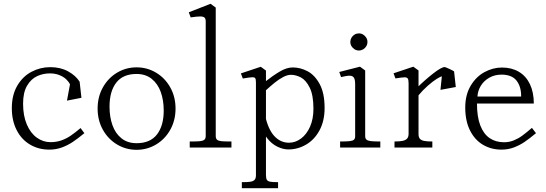

<svg xmlns="http://www.w3.org/2000/svg" viewBox="-20 -780 2888 1015"><path d="M42.5 -208Q42.5 -277.5 71.2 -326.8Q100 -376 146.5 -400.5Q193 -425 246 -425Q299.5 -425 340 -402.8Q380.5 -380.5 401 -348L410.5 -263L334 -248L350 -334Q344 -347.5 329.8 -361Q315.5 -374.5 293.5 -383.2Q271.5 -392 244 -392Q207.5 -392 175.8 -377.2Q144 -362.5 123 -326.8Q102 -291 102 -232Q102 -168 121.8 -122Q141.5 -76 174.8 -52.2Q208 -28.5 247 -28.5Q279 -28.5 305.8 -38.2Q332.5 -48 354.2 -63Q376 -78 406 -103L426 -76Q391.5 -47.5 364.5 -29.5Q337.5 -11.5 306.5 -0.2Q275.5 11 241 11Q183.5 11 138.2 -16Q93 -43 67.8 -92.8Q42.5 -142.5 42.5 -208Z M496 -206Q496 -268 523.8 -317.8Q551.5 -367.5 598.8 -395.8Q646 -424 702 -424Q758 -424 805.2 -395.8Q852.5 -367.5 880.2 -317.8Q908 -268 908 -206Q908 -144 880.2 -94.2Q852.5 -44.5 805.2 -16.2Q758 12 702 12Q646 12 598.8 -16.2Q551.5 -44.5 523.8 -94.2Q496 -144 496 -206ZM845.5 -196Q845.5 -250 829.8 -293.8Q814 -337.5 781.8 -363.2Q749.5 -389 702 -389Q630 -389 594.5 -343Q559 -297 559 -216Q559 -162 574.5 -118.2Q590 -74.5 622.2 -48.8Q654.5 -23 702 -23Q774 -23 809.8 -69.2Q845.5 -115.5 845.5 -196Z M1067.5 -61V-667Q1067.5 -681.5 1061 -687.2Q1054.5 -693 1038 -693Q1021.5 -693 988 -688L978 -715L1093 -760L1120.5 -740V-61Q1120.5 -47 1128 -41Q1135.5 -35 1151.2 -33.5Q1167 -32 1203.5 -32V0H983V-32Q1020 -32 1036 -33.5Q1052 -35 1059.8 -41Q1067.5 -47 1067.5 -61Z M1333 147V-344Q1333 -361 1329.2 -366.5Q1325.5 -372 1312.2 -371.5Q1299 -371 1263.5 -365L1253.5 -392L1358.5 -427L1386 -407V144Q1386 162.5 1390.5 170.2Q1395 178 1407.8 180.5Q1420.5 183 1450 183V215H1258.5V183Q1288 183 1303.2 180.8Q1318.5 178.5 1325.8 170.8Q1333 163 1333 147ZM1359 -127 1381 -172Q1396.5 -98 1429.2 -61.8Q1462 -25.5 1507.5 -25.5Q1541.5 -25.5 1571.2 -47.5Q1601 -69.5 1619 -110.2Q1637 -151 1637 -205Q1637 -277.5 1617 -317.2Q1597 -357 1570.2 -370.8Q1543.5 -384.5 1518 -384.5Q1499.5 -384.5 1477 -372.8Q1454.5 -361 1432 -342.8Q1409.5 -324.5 1381 -298.5V-347.5Q1421.5 -379.5 1458.5 -401.5Q1495.5 -423.5 1527.5 -423.5Q1567.5 -423.5 1605.8 -403.5Q1644 -383.5 1670 -335.5Q1696 -287.5 1696 -209Q1696 -141 1669.2 -91.2Q1642.5 -41.5 1598.5 -15.8Q1554.5 10 1504.5 10Q1476.5 10 1446 -4.8Q1415.5 -19.5 1391.5 -50.5Q1367.5 -81.5 1359 -127Z M1857.5 -59.5V-335Q1857.5 -359 1851 -369.2Q1844.5 -379.5 1829 -379.8Q1813.5 -380 1783 -372.5L1773.5 -399.5L1883 -427.5L1910.5 -407.5V-61Q1910.5 -48 1917.2 -42Q1924 -36 1940.2 -34Q1956.5 -32 1990.5 -32V0H1778V-32Q1812 -32 1828 -33.8Q1844 -35.5 1850.8 -41.2Q1857.5 -47 1857.5 -59.5ZM1832 -558.5Q1832 -570.5 1838.2 -581Q1844.5 -591.5 1854.8 -597.5Q1865 -603.5 1877.5 -603.5Q1889.5 -603.5 1899.8 -597.2Q1910 -591 1916.2 -580.8Q1922.5 -570.5 1922.5 -558.5Q1922.5 -546 1916.5 -535.8Q1910.5 -525.5 1900 -519.2Q1889.5 -513 1877.5 -513Q1865 -513 1854.8 -519.2Q1844.5 -525.5 1838.2 -535.8Q1832 -546 1832 -558.5Z M2140 -73V-339.5Q2140 -358.5 2135.5 -365Q2131 -371.5 2118.2 -371.2Q2105.5 -371 2070.5 -365.5L2060.5 -392.5L2165 -427.5L2192.5 -407.5V-71Q2192.5 -55.5 2199.2 -47Q2206 -38.5 2221.5 -35.2Q2237 -32 2265.5 -32V0H2065.5V-32Q2093.5 -32 2109.2 -35.5Q2125 -39 2132.5 -47.8Q2140 -56.5 2140 -73ZM2331 -425.5Q2334.5 -425.5 2356 -415.5Q2377.5 -405.5 2380.5 -402.5L2318.5 -376.5Q2310 -376.5 2289 -363.2Q2268 -350 2241.5 -326.8Q2215 -303.5 2191 -274.5L2186.5 -318Q2226.5 -357.5 2270 -391.5Q2313.5 -425.5 2331 -425.5ZM2316 -378.5 2380.5 -402.5 2389.5 -320 2308.5 -305Z M2439.5 -211.5Q2439.5 -278.5 2468 -326.5Q2496.5 -374.5 2541.2 -398.8Q2586 -423 2633.5 -423Q2684.5 -423 2722.5 -400.8Q2760.5 -378.5 2781.2 -335.5Q2802 -292.5 2802 -232.5H2501.5Q2501.5 -162 2519.2 -116.5Q2537 -71 2569 -49.5Q2601 -28 2644.5 -28Q2672 -28 2696 -37.8Q2720 -47.5 2740.5 -62.5Q2761 -77.5 2792 -104L2813.5 -76Q2778.5 -47 2752.8 -29.5Q2727 -12 2696.5 -0.5Q2666 11 2631 11Q2577 11 2533.5 -14.5Q2490 -40 2464.8 -90.2Q2439.5 -140.5 2439.5 -211.5ZM2631 -385.5Q2595.5 -385.5 2567 -369.5Q2538.5 -353.5 2522 -326.8Q2505.5 -300 2504 -269.5H2735Q2735.5 -322.5 2710.5 -354Q2685.5 -385.5 2631 -385.5Z"/></svg>

Font: Didactic
Style: Regular
Weight: 400
Designer: Tyler Finck
Foundry: Etcetera Type Co
Version: Version 3.007;FEAKit 1.0